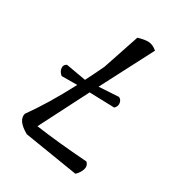

<svg xmlns="http://www.w3.org/2000/svg" viewBox="-215 -834 931 931"><g transform="rotate(45 250.5 -368.0)"><path d="M216 -359 153 -64Q277 -79 442 -111Q462 -100 461 -76.5Q460 -53 446 -31L144 0Q68 -19 67 -63Q112 -182 148 -342L64 -319Q42 -329 36 -347Q30 -365 44 -376L157 -386Q166 -427 179 -497L192 -710Q226 -731 248 -735Q270 -739 297 -726L227 -409L332 -444Q348 -442 355.5 -425Q363 -408 352 -391Z"/></g></svg>

Font: Tillana
Style: Regular
Weight: 400
Designer: Lipi Raval (Devanagari, Latin), Jonny Pinhorn (Latin)
Foundry: Indian Type Foundry
Version: Version 2.002;PS 1.0;hotconv 1.0.79;makeotf.lib2.5.61930; tt